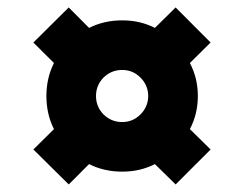

<svg xmlns="http://www.w3.org/2000/svg" viewBox="-20 -608 655 516"><path d="M357.3 -399.7Q378.3 -378.7 378.3 -350Q378.3 -321.3 357.3 -300.3Q337 -280 308.3 -280Q279.3 -280 258.3 -300.3Q238 -321.3 238 -350Q238 -378.7 258.3 -399.7Q279.3 -420 308.3 -420Q337 -420 357.3 -399.7ZM452 -588 396.3 -533Q356.7 -553.3 308.3 -553.3Q259.7 -553.3 219.3 -533L164.7 -588L69.7 -493.7L125 -438.7Q104.7 -398.3 104.7 -350Q104.7 -301.3 125 -261L69.7 -206.3L164.7 -112.3L219.3 -167Q259.7 -146.7 308.3 -146.7Q356.7 -146.7 396.3 -167L452 -112.3L546 -206.3L490.3 -261Q511.7 -301.7 511.7 -350Q511.7 -398 490.3 -438.7L546 -493.7Z"/></svg>

Font: Unageo Variable
Style: Regular
Weight: 300
Designer: Richard Sepsi
Foundry: Richard Sepsi
Version: Version 2.200